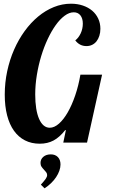

<svg xmlns="http://www.w3.org/2000/svg" viewBox="-20 -777 618 1046"><path d="M324.7 0 338.9 -67.9H335Q304.2 -28.8 271.5 -11.5Q238.8 5.9 196.8 5.9Q151.4 5.9 116 -12.2Q80.6 -30.3 56.2 -64.5Q31.7 -98.6 18.8 -148.4Q5.9 -198.2 5.9 -261.2Q5.9 -327.1 19.3 -389.4Q32.7 -451.7 56.9 -506.8Q81.1 -562 114.5 -607.9Q147.9 -653.8 188 -687Q228 -720.2 273.4 -738.5Q318.8 -756.8 366.7 -756.8Q401.9 -756.8 431.4 -746.8Q460.9 -736.8 482.2 -718.8Q503.4 -700.7 515.1 -675.5Q526.9 -650.4 526.9 -620.1Q526.9 -599.1 521.2 -581.8Q515.6 -564.5 505.9 -552Q496.1 -539.6 481.9 -532.7Q467.8 -525.9 451.2 -525.9Q432.1 -525.9 416.7 -533.9Q401.4 -542 390.1 -557.1Q398.9 -563.5 406.5 -573.5Q414.1 -583.5 419.7 -595.5Q425.3 -607.4 428.2 -620.8Q431.2 -634.3 431.2 -647.9Q431.2 -676.8 418 -693.4Q404.8 -710 381.8 -710Q357.4 -710 332.3 -691.4Q307.1 -672.9 283.9 -640.6Q260.7 -608.4 240.2 -564.9Q219.7 -521.5 204.6 -471.7Q189.5 -421.9 180.7 -368.2Q171.9 -314.5 171.9 -262.2Q171.9 -220.2 177.2 -186.5Q182.6 -152.8 192.9 -129.4Q203.1 -106 217.8 -93.5Q232.4 -81.1 251 -81.1Q275.9 -81.1 301.3 -103.5Q326.7 -126 349.1 -165Q371.6 -204.1 389.6 -256.8Q407.7 -309.6 418 -370.1H536.1L454.1 0ZM200.7 110.8Q200.7 90.3 216.3 77.1Q231.9 64 256.8 64Q280.8 64 295.2 78.6Q309.6 93.3 309.6 119.1Q309.6 135.7 303.2 153.6Q296.9 171.4 285.4 188.5Q273.9 205.6 257.8 221.2Q241.7 236.8 222.7 249L202.6 229Q221.2 208.5 229 197.3Q236.8 186 236.8 176.8Q236.8 168 231.2 160.9Q225.6 153.8 218.8 146.7Q211.9 139.6 206.3 131.3Q200.7 123 200.7 110.8Z"/></svg>

Font: Lobster
Style: Regular
Weight: 400
Designer: Pablo Impallari
Foundry: Pablo Impallari
Version: Version 1.007; ttfautohint (v1.1) -l 8 -r 50 -G 50 -x 14 -D 